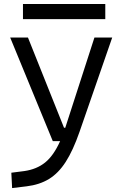

<svg xmlns="http://www.w3.org/2000/svg" viewBox="-20 -705 626 959"><path d="M40.5 234.4 36.6 157.7 101.6 149.4Q163.1 140.6 205.3 106.7Q247.6 72.8 280.3 0H243.7L30.8 -517.6H119.6L299.8 -66.9H306.2Q306.6 -68.4 307.1 -70.3L451.7 -517.6H540.5L377 -45.9Q344.7 46.9 308.1 103.8Q271.5 160.6 224.4 189.2Q177.2 217.8 113.3 225.6ZM94.7 -609.4V-685.1H505.9V-609.4Z"/></svg>

Font: CaskaydiaMono NF SemiLight
Style: Regular
Weight: 350
Designer: Aaron Bell
Foundry: Saja Typeworks
Version: Version 2111.001; ttfautohint (v1.8.4);Nerd Fonts 3.1.1